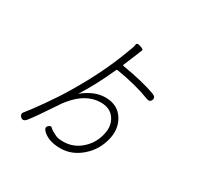

<svg xmlns="http://www.w3.org/2000/svg" viewBox="-183 -1047 1367 1327"><g transform="rotate(30 500.0 -383.0)"><path d="M448 63Q358 63 307 17Q281 -8 298 -25Q315 -43 326 -32Q337 -21 350 -14Q366 -6 382 3Q401 13 444 13Q524 13 585.5 -41.5Q647 -96 665 -178Q681 -249 645.5 -300.5Q610 -352 536 -352Q418 -352 321 -232Q310 -219 300 -205L292 -192Q186 -33 155 4Q132 33 110 13Q87 -7 112 -33Q130 -53 201 -153Q266 -245 314 -326Q447 -548 522 -754Q528 -771 535 -788Q540 -802 542.5 -819Q545 -836 576 -825Q607 -815 601 -804Q595 -793 586 -768Q579 -751 572 -734L539 -655Q537 -650 542 -649Q718 -619 811 -584Q845 -572 835 -546Q825 -520 792 -534Q682 -577 523 -603Q516 -604 513 -597Q439 -434 371 -329Q368 -325 372 -328Q459 -398 546 -398Q646 -398 692 -321Q734 -251 712 -163Q689 -67 617 -4Q542 63 448 63Z"/></g></svg>

Font: Resource Han Rounded CN Light
Style: Regular
Weight: 300
Designer: Cyano Hao (round all glyphs); Ryoko NISHIZUKA 西塚涼子 (kana, bopomofo & ideographs); Paul D. Hunt (Latin, Greek & Cyrillic)
Foundry: Cyano Hao
Version: 0.990